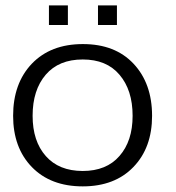

<svg xmlns="http://www.w3.org/2000/svg" viewBox="-20 -676 647 707"><path d="M284.7 10.3C363.3 10.3 425.8 -13.7 471.2 -61C517.1 -108.4 540 -171.4 540 -249.5C540 -329.1 517.1 -393.1 471.7 -441.4C426.3 -489.7 364.3 -513.7 285.2 -513.7C206.1 -513.7 143.6 -489.7 97.2 -441.4C51.3 -393.1 28.3 -329.1 28.3 -249.5C28.3 -171.4 51.3 -108.4 97.2 -61C143.1 -13.7 205.6 10.3 284.7 10.3ZM284.7 -46.4C226.1 -46.4 180.7 -64.9 148.4 -101.6C116.2 -138.2 100.1 -187.5 100.1 -249.5C100.1 -313 116.2 -363.3 148.4 -400.9C180.7 -438.5 226.1 -457 284.7 -457C342.8 -457 388.2 -438.5 419.9 -400.9C452.1 -363.3 468.3 -313 468.3 -249.5C468.3 -187.5 452.1 -138.2 419.9 -101.6C388.2 -64.9 342.8 -46.4 284.7 -46.4ZM410.6 -584V-656.2H340.8V-584ZM230 -584V-656.2H160.2V-584Z"/></svg>

Font: Ride Light
Style: Regular
Weight: 300
Version: Version 3.000